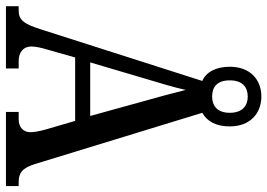

<svg xmlns="http://www.w3.org/2000/svg" viewBox="-150 -772 922 663"><g transform="rotate(90 311.5 -441.0)"><path d="M2 0H217V-44H191C161 -44 141 -60 141 -88C141 -104 147 -128 152 -144L179 -239H398L428 -136C433 -118 437 -98 437 -85C437 -59 419 -44 393 -44H367V0H623V-44H609C579 -44 561 -55 547 -100L370 -678C399 -694 417 -725 417 -773C417 -844 371 -882 314 -882C256 -882 211 -844 211 -773C211 -724 230 -691 260 -678L82 -121C62 -57 47 -44 16 -44H2ZM314 -712C281 -712 258 -729 258 -773C258 -818 283 -835 314 -835C344 -835 370 -818 370 -773C370 -728 344 -712 314 -712ZM196 -291 251 -477C266 -528 283 -582 291 -621C301 -580 316 -525 332 -468L381 -291Z"/></g></svg>

Font: Noto Serif Bengali Condensed Medium
Style: Regular
Weight: 500
Width: 3
Designer: Juan Bruce, Universal Thirst, Indian Type Foundry and the Monotype Design Team.
Foundry: Monotype Imaging Inc.
Version: Version 2.003